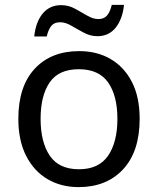

<svg xmlns="http://www.w3.org/2000/svg" viewBox="-20 -755 645 785"><path d="M551 -269Q551 -136 483.5 -63Q416 10 301 10Q230 10 174.5 -22.5Q119 -55 87 -117.5Q55 -180 55 -269Q55 -402 122 -474Q189 -546 304 -546Q377 -546 432.5 -513.5Q488 -481 519.5 -419.5Q551 -358 551 -269ZM146 -269Q146 -174 183.5 -118.5Q221 -63 303 -63Q384 -63 422 -118.5Q460 -174 460 -269Q460 -364 422 -418Q384 -472 302 -472Q220 -472 183 -418Q146 -364 146 -269ZM120 -606Q126 -665 154.5 -699.5Q183 -734 230 -734Q260 -734 286.5 -719.5Q313 -705 337 -691Q361 -677 382 -677Q405 -677 417.5 -691.5Q430 -706 437 -735H487Q481 -677 453 -642Q425 -607 378 -607Q350 -607 323.5 -621Q297 -635 272.5 -649.5Q248 -664 226 -664Q202 -664 190 -649.5Q178 -635 171 -606Z"/></svg>

Font: Noto Sans Khojki
Style: Regular
Weight: 400
Designer: Monotype Design Team
Foundry: Monotype Imaging Inc.
Version: Version 2.003; ttfautohint (v1.8.4.7-5d5b)